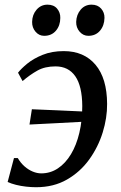

<svg xmlns="http://www.w3.org/2000/svg" viewBox="-20 -774 506 804"><path d="M247 -560Q331.5 -560 379.8 -503Q428 -446 428.5 -339Q429 -280.5 410 -219.2Q391 -158 353.5 -106Q316 -54 260.2 -22Q204.5 10 131 10Q111 10 89 7.5Q67 5 47 0Q27 -5 12 -12L38.5 -112H54.5Q66.5 -91.5 82.8 -77.2Q99 -63 117.2 -55.5Q135.5 -48 152.5 -48Q191 -48 222.5 -69Q254 -90 277 -128Q300 -166 312.2 -217.5Q324.5 -269 324.5 -330Q324 -413.5 295.2 -454.8Q266.5 -496 212.5 -496Q168 -496 136.8 -478.5Q105.5 -461 74.5 -434.5L55.5 -469.5Q68.5 -486.5 94.5 -507.8Q120.5 -529 159 -544.5Q197.5 -560 247 -560ZM103.5 -252.5 113.5 -316.5Q171 -314 224.8 -311.8Q278.5 -309.5 341 -306.5L334 -264.5Q272.5 -261.5 216 -258.2Q159.5 -255 103.5 -252.5ZM165 -624Q143.5 -624 128.8 -641.2Q114 -658.5 114.5 -682.5Q115 -712.5 133.2 -733.5Q151.5 -754.5 179 -754.5Q205 -754.5 219 -738Q233 -721.5 232.5 -699Q232.5 -667 214.2 -645.5Q196 -624 165 -624ZM350 -624Q328.5 -624 313.5 -641.2Q298.5 -658.5 299 -682.5Q300 -712.5 317.8 -733.5Q335.5 -754.5 363.5 -754.5Q389 -754.5 403.5 -738Q418 -721.5 417.5 -699Q417 -667 398.8 -645.5Q380.5 -624 350 -624Z"/></svg>

Font: Merriweather 36pt
Style: Italic
Weight: 400
Italic angle: -7.8°
Version: Version 2.101